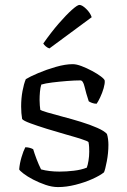

<svg xmlns="http://www.w3.org/2000/svg" viewBox="-20 -761 516 781"><path d="M216 0Q192 0 165.5 -9Q139 -18 115 -30.5Q91 -43 75.5 -55Q60 -67 58 -72Q60 -96 67.5 -121.5Q75 -147 83 -162Q93 -162 101.5 -159.5Q110 -157 115 -154Q120 -137 128.5 -114.5Q137 -92 147 -72Q180 -63 222 -63Q250 -63 280 -66.5Q310 -70 333 -79Q337 -89 340 -107.5Q343 -126 343 -144Q343 -153 342.5 -163Q342 -173 340 -183Q337 -187 310.5 -195.5Q284 -204 246.5 -214.5Q209 -225 170.5 -237Q132 -249 103.5 -259.5Q75 -270 70 -277Q66 -300 66 -328Q66 -361 71.5 -390.5Q77 -420 85 -439Q101 -449 135 -463.5Q169 -478 207.5 -489Q246 -500 276 -500Q291 -500 312 -492Q333 -484 354.5 -472.5Q376 -461 390.5 -450Q405 -439 406 -433Q407 -421 401.5 -402Q396 -383 387.5 -365Q379 -347 373 -339Q363 -339 354 -342.5Q345 -346 341 -349Q330 -382 324 -408Q318 -434 307 -434Q284 -434 252.5 -431.5Q221 -429 192.5 -425.5Q164 -422 148 -417Q144 -405 142.5 -387.5Q141 -370 141 -355Q141 -343 142 -332Q143 -321 144 -314Q148 -311 173 -303.5Q198 -296 234.5 -286.5Q271 -277 308.5 -265.5Q346 -254 375.5 -241Q405 -228 415 -216Q418 -207 419.5 -195Q421 -183 421 -172Q421 -139 414.5 -105Q408 -71 403 -60Q387 -47 356 -33Q325 -19 287.5 -9.5Q250 0 216 0ZM181 -564Q172 -567 165.5 -573Q159 -579 156 -584Q189 -631 219.5 -666Q250 -701 272.5 -721Q295 -741 303 -741Q314 -741 330.5 -725Q347 -709 353 -691Z"/></svg>

Font: Texturina ExtraLight
Style: Regular
Weight: 200
Designer: Guillermo Torres Carreño
Foundry: Omnibus-Type
Version: Version 1.002; ttfautohint (v1.8.3)